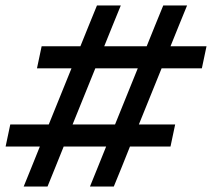

<svg xmlns="http://www.w3.org/2000/svg" viewBox="-26 -681 774 701"><path d="M60.5 0Q75.5 -36.5 89.5 -71.5Q103.5 -106.5 119.5 -146H-5.5L11.5 -226.5H152L235 -431.5H109L126 -512H267.5Q283.5 -552 298 -587.5Q312.5 -622.5 328 -661H415Q399.5 -623 385.2 -588Q371 -553 354.5 -512H509.5Q525.5 -552 540 -587.5Q554.5 -622.5 570 -661H657Q641.5 -623 627.2 -588Q613 -553 596.5 -512H728L711 -431.5H564L481 -226.5H613.5L596.5 -146H448.5Q433 -107 419 -72.2Q405 -37.5 389.5 0H302.5Q317.5 -36.5 331.5 -71.5Q345.5 -106.5 361.5 -146H206.5Q191 -107 176.8 -72.2Q162.5 -37.5 147.5 0ZM239 -226.5H394L477 -431.5H322Z"/></svg>

Font: Heraclito Medium
Style: Italic
Weight: 500
Italic angle: -12°
Designer: Kostas Bartsokas (font) & Cristiano Sobral (main changes)
Foundry: Kostas Bartsokas (font) & Cristiano Sobral (main changes)
Version: Version 1.00;July 8, 2020;FontCreator 13.0.0.2655 64-bit